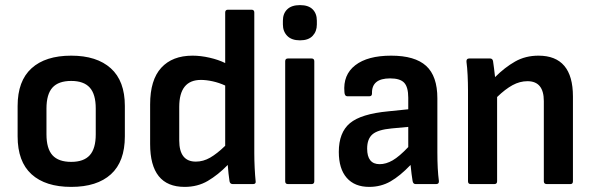

<svg xmlns="http://www.w3.org/2000/svg" viewBox="-20 -721 2325 752"><path d="M259 11Q158 11 103.5 -38.5Q49 -88 49 -187V-306Q49 -404 103.5 -453.5Q158 -503 259 -503Q359 -503 414 -453.5Q469 -404 469 -306V-187Q469 -88 414.5 -38.5Q360 11 259 11ZM259 -87Q308 -87 331.5 -113Q355 -139 355 -195V-296Q355 -352 331.5 -378Q308 -404 259 -404Q209 -404 185.5 -378Q162 -352 162 -296V-195Q162 -139 185.5 -113Q209 -87 259 -87Z M703 11Q568 11 568 -157V-312Q568 -408 611.5 -455.5Q655 -503 734 -503Q766 -503 801 -495Q836 -487 862 -474V-672Q862 -683 873 -683H965Q976 -683 976 -672V-121Q976 -93 977.5 -63Q979 -33 981 -14Q984 0 971 0H892Q881 0 879 -11Q877 -24 875 -41.5Q873 -59 872 -75Q834 -36 794 -12.5Q754 11 703 11ZM682 -171Q682 -88 747 -88Q776 -88 803 -103.5Q830 -119 862 -150V-386Q838 -397 813 -402.5Q788 -408 767 -408Q682 -408 682 -302Z M1108 0Q1097 0 1097 -11V-481Q1097 -492 1108 -492H1200Q1211 -492 1211 -481V-11Q1211 0 1200 0ZM1155 -563Q1122 -563 1105 -580.5Q1088 -598 1088 -625V-640Q1088 -668 1105 -684.5Q1122 -701 1155 -701Q1188 -701 1204.5 -684.5Q1221 -668 1221 -640V-625Q1221 -598 1204.5 -580.5Q1188 -563 1155 -563Z M1426 11Q1369 11 1338 -24.5Q1307 -60 1307 -126Q1307 -202 1350.5 -238.5Q1394 -275 1501 -285L1579 -293V-338Q1579 -380 1563 -397Q1547 -414 1508 -414Q1435 -414 1437 -355Q1437 -344 1427 -344H1340Q1330 -344 1329 -360Q1323 -428 1371.5 -465.5Q1420 -503 1512 -503Q1605 -503 1649 -463Q1693 -423 1693 -336V-124Q1693 -57 1699 -12Q1700 0 1688 0H1608Q1598 0 1596 -12Q1592 -35 1588 -75Q1547 -32 1509.5 -10.5Q1472 11 1426 11ZM1418 -139Q1418 -78 1467 -78Q1492 -78 1518 -93Q1544 -108 1579 -145V-224L1514 -218Q1460 -213 1439 -195Q1418 -177 1418 -139Z M1824 0Q1813 0 1813 -11V-367Q1813 -396 1811.5 -426.5Q1810 -457 1807 -479Q1806 -492 1818 -492H1899Q1909 -492 1911 -482Q1913 -470 1915 -453Q1917 -436 1919 -419Q1957 -457 1997.5 -480Q2038 -503 2089 -503Q2224 -503 2224 -343V-11Q2224 0 2214 0H2122Q2110 0 2110 -11V-325Q2110 -403 2046 -403Q2016 -403 1987.5 -387.5Q1959 -372 1927 -341V-11Q1927 0 1916 0Z"/></svg>

Font: Sofia Sans Semi Condensed
Style: Bold
Weight: 700
Designer: Botio Nikoltchev, Ani Petrova
Foundry: lettersoup
Version: Version 4.100; ttfautohint (v1.8.4.7-5d5b)